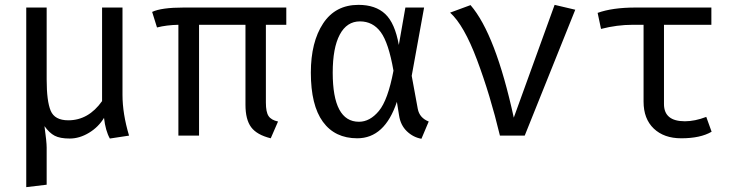

<svg xmlns="http://www.w3.org/2000/svg" viewBox="-20 -558 3040 790"><path d="M484 -527V-168Q484 -90 511 0L432 12Q414 -20 408 -73Q385 -35 346 -11.5Q307 12 267 12Q227 12 205 0.5Q183 -11 163 -39Q172 26 172 49V202L88 212V-527H172V-231Q172 -142 188.5 -102.5Q205 -63 261 -63Q344 -63 400 -142V-527Z M1158 -456H1074V-136Q1074 -97 1085 -80.5Q1096 -64 1124 -58L1094 11Q1037 -3 1013.5 -34.5Q990 -66 990 -127V-456H799V0H714V-456Q665 -455 626 -445L606 -509Q644 -527 736 -527H1158Z M1455 -538Q1525 -538 1565 -500.5Q1605 -463 1621 -373L1648 -527H1725L1674 -246L1699 -110Q1706 -73 1744 -58L1714 13Q1680 7 1654 -18Q1628 -43 1622 -83L1613 -139Q1563 11 1450 11Q1358 11 1308.5 -57Q1259 -125 1259 -259Q1259 -385 1309.5 -461.5Q1360 -538 1455 -538ZM1461 -470Q1407 -470 1378 -415.5Q1349 -361 1349 -259Q1349 -57 1457 -57Q1502 -57 1539 -101.5Q1576 -146 1599 -267Q1579 -382 1546.5 -426Q1514 -470 1461 -470Z M2037 0Q1997 -167 1943 -311Q1889 -455 1832 -506L1916 -537Q2019 -418 2094 -74L2262 -538L2347 -518L2139 0Z M2886 -77 2908 -16Q2862 11 2783 11Q2712 11 2670 -29Q2628 -69 2628 -140V-456H2583Q2519 -456 2453 -439L2439 -505Q2500 -527 2595 -527H2907V-456H2712V-130Q2712 -59 2798 -59Q2839 -59 2886 -77Z"/></svg>

Font: Fira Mono
Style: Regular
Weight: 400
Designer: Carrois Corporate & Edenspiekermann AG
Foundry: Carrois Corporate GbR & Edenspiekermann AG
Version: Version 3.206;PS 003.206;hotconv 1.0.70;makeotf.lib2.5.58329